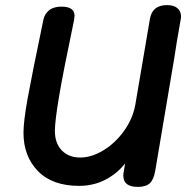

<svg xmlns="http://www.w3.org/2000/svg" viewBox="-20 -729 732 752"><path d="M689 -665Q689 -658 688 -654Q672 -566 662 -498Q660 -486 651 -433L588 -60Q582 -25 566.5 -11Q551 3 520 3Q463 3 463 -41Q463 -49 464 -53L470 -89Q439 -49 392.5 -25Q346 -1 290 -1Q185 -1 128.5 -59Q72 -117 72 -209Q72 -254 88.5 -345Q105 -436 150 -652Q155 -675 172.5 -689Q190 -703 221 -703Q272 -703 272 -667Q272 -662 270 -650Q227 -445 211 -349.5Q195 -254 195 -216Q195 -168 222 -140Q249 -112 294 -112Q339 -112 385.5 -140.5Q432 -169 466 -216.5Q500 -264 510 -319Q536 -470 567 -654Q576 -709 634 -709Q661 -709 675 -697Q689 -685 689 -665Z"/></svg>

Font: Mali SemiBold
Style: Italic
Weight: 600
Italic angle: -10°
Version: Version 1.000; ttfautohint (v1.6)